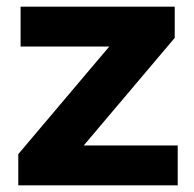

<svg xmlns="http://www.w3.org/2000/svg" viewBox="-20 -558 583 578"><path d="M232 -120 506 -444V-538H42V-418H309L35 -94V0H515V-120Z"/></svg>

Font: AWKNG-Font
Style: Bold
Weight: 700
Designer: Awakening Church
Foundry: Awakening Church
Version: Version 1.700;PS 001.700;hotconv 1.0.88;makeotf.lib2.5.64775